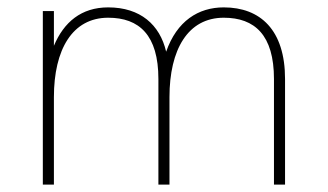

<svg xmlns="http://www.w3.org/2000/svg" viewBox="-20 -500 888 520"><path d="M752 0V-286C752 -419 685 -480 586 -480C517 -480 459 -443 430 -360C413 -433 360 -480 273 -480C200 -480 153 -440 126 -376V-470H96V0H126V-237C126 -366 176 -452 273 -452C357 -452 409 -405 409 -286V0H439V-237C439 -366 489 -452 586 -452C670 -452 722 -405 722 -286V0Z"/></svg>

Font: Gantari Thin
Style: Regular
Weight: 250
Designer: Anugrah Pasau
Foundry: Lafontype
Version: Version 1.000